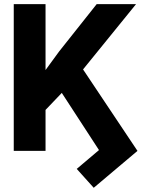

<svg xmlns="http://www.w3.org/2000/svg" viewBox="-20 -723 725 920"><path d="M198.2 -703.1V0H45.9V-703.1ZM631.8 -703.1 346.5 -351.6 179.9 -177.1 152.3 -324.6 263.1 -476.2 443.2 -703.1ZM638.7 0 429.1 176.8 347.7 86.3 454.3 -3.9 247.9 -321.1 361.5 -415Z"/></svg>

Font: Inter Display V
Style: Regular
Weight: 400
Designer: Rasmus Andersson
Foundry: rsms
Version: Version 3.015;git-src